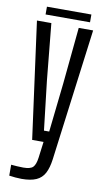

<svg xmlns="http://www.w3.org/2000/svg" viewBox="-97 -723 526 973"><g transform="rotate(10 166.0 -237.0)"><path d="M87 203.8Q73.5 203.8 55 202.2Q36.5 200.6 23.3 198.4V142.3Q35.2 143.6 53.1 144.7Q71 145.9 86.2 145.9Q123 145.9 136.2 132.2Q149.3 118.5 154 83.2L164.8 0H106.2L25.1 -600H99.2L127.7 -309.1L157 -56.7H183.9L211.7 -309.1L240.1 -600H314.2L226.1 78.3Q220.2 123 205.6 150.8Q191 178.5 162.5 191.2Q134 203.8 87 203.8ZM62.8 -677.9H291.5V-637.9H62.8Z"/></g></svg>

Font: Big Shoulders Thin
Style: Regular
Weight: 100
Designer: Patric King
Foundry: XO Type Co
Version: Version 2.002